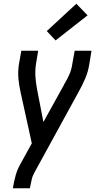

<svg xmlns="http://www.w3.org/2000/svg" viewBox="-20 -801 540 1026"><path d="M49 205 50 198Q55 168 63 138.5Q71 109 86 81Q86 81 86 81Q86 81 86 81Q86 81 86 81Q86 81 86 81L150 -35L90 -308Q82 -343 78.5 -380.5Q75 -418 81 -457L94 -530H184L172 -457Q167 -423 169.5 -389.5Q172 -356 178 -324L212 -149L321 -346Q322 -348 322.5 -349.5Q323 -351 324 -353L325 -354Q340 -378 351 -404Q362 -430 366 -457L379 -530H469L457 -457Q451 -418 435 -380.5Q419 -343 399 -308L165 119Q154 138 149.5 158Q145 178 141 198L140 205ZM277 -585 230 -635 388 -781 448 -719Z"/></svg>

Font: Iosevka Curly Medium Oblique
Style: Regular
Weight: 500
Italic angle: -9°
Monospace: yes
Designer: Belleve Invis
Foundry: Belleve Invis
Version: Version 11.1.0; ttfautohint (v1.8.3)